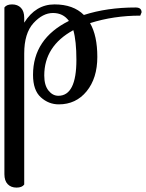

<svg xmlns="http://www.w3.org/2000/svg" viewBox="-20 -472 663 872"><path d="M389 -367Q422 -310 422 -213.5Q422 -117 373.5 -57.5Q325 2 247 2Q201 2 165.5 -30Q130 -62 130 -132Q130 -296 293 -377Q267 -413 220.5 -413Q174 -413 132 -367Q90 -321 90 -229V366Q80 380 55 380Q30 380 15 364.5Q0 349 0 319V-438Q10 -452 35 -452Q60 -452 75 -436.5Q90 -421 90 -391V-369Q142 -452 227.5 -452Q313 -452 361 -404Q466 -438 596 -438Q623 -438 623 -416L617 -401Q496 -401 389 -367ZM245 -37Q327 -37 327 -200Q327 -286 313 -335Q181 -263 181 -129Q181 -85 200 -61Q219 -37 245 -37Z"/></svg>

Font: Sofia
Style: Regular
Weight: 400
Designer: Paula Nazal and Daniel Hernndez
Foundry: Paula Nazal, Daniel Hernndez
Version: Version 1.001